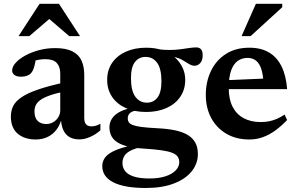

<svg xmlns="http://www.w3.org/2000/svg" viewBox="-20 -700 1518 980"><path d="M315.5 -280.5 317 -234.5Q266.5 -224.5 234.8 -213.2Q203 -202 186 -189.5Q169 -177 162.5 -162.8Q156 -148.5 156 -131.5Q156 -98.5 172.2 -82.8Q188.5 -67 216 -67Q236 -67 252.2 -76.8Q268.5 -86.5 278 -102.5Q287.5 -118.5 287.5 -137.5V-324Q287.5 -359 269.8 -378.5Q252 -398 211 -398Q194 -398 176.2 -394.8Q158.5 -391.5 143.5 -385L165.5 -417Q162.5 -394 159 -377.2Q155.5 -360.5 151.2 -349Q147 -337.5 141.5 -330.5Q133.5 -319.5 119.2 -314Q105 -308.5 87.5 -308.5Q65.5 -308.5 53.8 -317.2Q42 -326 42 -340Q42 -359.5 60 -379.5Q78 -399.5 109 -416.5Q140 -433.5 179.2 -444Q218.5 -454.5 261 -454.5Q317 -454.5 349.8 -437.8Q382.5 -421 396.2 -390.5Q410 -360 410 -318V-96.5Q410 -82.5 414.2 -73.2Q418.5 -64 426.5 -59.5Q434.5 -55 446.5 -55Q456.5 -55 468.5 -58.2Q480.5 -61.5 492.5 -68.5V-35Q468 -13 439.5 -0.8Q411 11.5 386 11.5Q354 11.5 333.2 -1.2Q312.5 -14 302.2 -38.2Q292 -62.5 291 -95.5L295.5 -98.5Q287 -62.5 268 -37.8Q249 -13 222 -0.5Q195 12 162.5 12Q105.5 12 70.5 -17.5Q35.5 -47 35.5 -105.5Q35.5 -134.5 47.2 -158.5Q59 -182.5 89.5 -203.5Q120 -224.5 174.8 -243.2Q229.5 -262 315.5 -280.5ZM74.5 -515.5 182 -680.5H281L388.5 -515.5H333.5L214 -618H249L129.5 -515.5Z M724.5 259.5Q667.5 259.5 625.5 251.8Q583.5 244 556.2 229.5Q529 215 515.5 194.5Q502 174 502 148Q502 128.5 511.5 111.5Q521 94.5 543.2 80.5Q565.5 66.5 603.2 54.8Q641 43 698 34H737.5L738 44.5Q684.5 52 655.8 64.5Q627 77 616 94Q605 111 605 132Q605 156.5 619.5 174.2Q634 192 664.5 201.5Q695 211 742.5 211Q790.5 211 824.8 199.8Q859 188.5 877 169.5Q895 150.5 895 128Q895 111.5 887 99.8Q879 88 859 80Q839 72 804 67Q769 62 714.5 58.5Q660 55.5 625.2 45.8Q590.5 36 571.8 21.2Q553 6.5 545.8 -12Q538.5 -30.5 538.5 -51Q539.5 -91.5 573.2 -117.5Q607 -143.5 672 -152.5L686.5 -137.5Q657.5 -134.5 644.8 -124Q632 -113.5 632 -95.5Q632 -84.5 637.2 -76.2Q642.5 -68 657.5 -62Q672.5 -56 702.2 -52Q732 -48 782 -45.5Q834.5 -43 873.8 -34.8Q913 -26.5 938.8 -10.8Q964.5 5 977.2 28.8Q990 52.5 990 86Q990 134.5 959 173.8Q928 213 868.5 236.2Q809 259.5 724.5 259.5ZM726 -128.5Q665.5 -128.5 620.5 -149.2Q575.5 -170 551.2 -207Q527 -244 527 -292Q527 -342.5 552.5 -379.5Q578 -416.5 623.2 -436.5Q668.5 -456.5 726.5 -456.5Q774 -456.5 810.8 -443.2Q847.5 -430 873 -406.8Q898.5 -383.5 912 -354.2Q925.5 -325 925.5 -293Q925.5 -243 900 -205.8Q874.5 -168.5 829.5 -148.5Q784.5 -128.5 726 -128.5ZM730 -176Q764 -176 784 -202.5Q804 -229 804 -285Q804 -349 782.2 -379.2Q760.5 -409.5 723 -409.5Q689 -409.5 668.8 -383.5Q648.5 -357.5 648.5 -301Q648.5 -237.5 670.5 -206.8Q692.5 -176 730 -176ZM795.5 -415.5 782 -449Q820 -444.5 849.8 -445Q879.5 -445.5 903.2 -448.8Q927 -452 946.2 -455Q965.5 -458 981.5 -458Q997.5 -458 1006 -448.5Q1014.5 -439 1014.5 -418Q1014.5 -391.5 1002 -378Q989.5 -364.5 973.5 -364.5Q959 -364.5 945 -373.2Q931 -382 912.5 -392.8Q894 -403.5 866.2 -410.8Q838.5 -418 795.5 -415.5Z M1253 -456.5Q1312.5 -456.5 1353.5 -432Q1394.5 -407.5 1417.5 -360.2Q1440.5 -313 1445.5 -245H1119L1119.5 -290L1376.5 -301L1325 -276Q1323 -319 1313.8 -347.5Q1304.5 -376 1287 -390.2Q1269.5 -404.5 1243.5 -404.5Q1215 -404.5 1193.2 -389Q1171.5 -373.5 1159.5 -339.8Q1147.5 -306 1147.5 -250Q1147.5 -194 1167.2 -155.2Q1187 -116.5 1223.8 -96.8Q1260.5 -77 1311 -77Q1333.5 -77 1353.8 -81Q1374 -85 1393.5 -93.5Q1413 -102 1432.5 -115L1445.5 -87.5Q1416 -56.5 1385.5 -34.2Q1355 -12 1322 0Q1289 12 1252.5 12Q1186 12 1136 -17Q1086 -46 1058.2 -97.5Q1030.5 -149 1030.5 -215.5Q1030.5 -283 1056.8 -337.8Q1083 -392.5 1132.8 -424.5Q1182.5 -456.5 1253 -456.5ZM1213 -515.5 1286 -680.5H1420.5V-663L1259 -515.5Z"/></svg>

Font: Newsreader 16pt SemiBold
Style: Regular
Weight: 600
Designer: Hugues Gentile
Foundry: Production Type
Version: Version 1.003